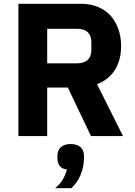

<svg xmlns="http://www.w3.org/2000/svg" viewBox="-20 -718 714 1013"><path d="M229 0H77V-698H408C472 -698 525 -676 562 -637C598 -597 619 -542 619 -475C619 -380 577 -306 492 -274L629 0H460L338 -256H229ZM389 -384C434 -384 462 -408 462 -453V-497C462 -542 434 -566 389 -566H229V-384ZM353 42C397 42 423 64 423 104V118C423 179 395 242 356 275H271C306 246 322 216 333 176C294 173 283 144 283 115V104C283 64 309 42 353 42Z"/></svg>

Font: Plexus Sans Bold
Style: Regular
Weight: 700
Version: Version 2.001;PS 002.001;hotconv 1.0.70;makeotf.lib2.5.58329